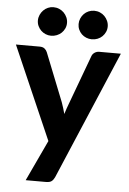

<svg xmlns="http://www.w3.org/2000/svg" viewBox="-59 -764 654 975"><g transform="rotate(5 267.5 -277.0)"><path d="M535 -515.5 257 138.5Q250.5 152.5 241.2 159.5Q232 166.5 212 166.5H109.5L207 -41.5L0 -515.5H121Q137.5 -515.5 146.5 -508Q155.5 -500.5 159.5 -490.5L257.5 -244Q263 -229.5 267.2 -214.8Q271.5 -200 275.5 -185.5Q284.5 -215 296 -244.5L387 -490.5Q391 -501.5 401.5 -508.5Q412 -515.5 424.5 -515.5ZM249 -647Q249 -632 243 -619Q237 -606 226.8 -596.2Q216.5 -586.5 202.8 -581Q189 -575.5 173.5 -575.5Q159 -575.5 145.8 -581Q132.5 -586.5 122.5 -596.2Q112.5 -606 106.5 -619Q100.5 -632 100.5 -647Q100.5 -662 106.5 -675.5Q112.5 -689 122.5 -699.2Q132.5 -709.5 145.8 -715.2Q159 -721 173.5 -721Q189 -721 202.8 -715.2Q216.5 -709.5 226.8 -699.2Q237 -689 243 -675.5Q249 -662 249 -647ZM456.5 -647Q456.5 -632 450.5 -619Q444.5 -606 434.5 -596.2Q424.5 -586.5 410.8 -581Q397 -575.5 381.5 -575.5Q366.5 -575.5 353 -581Q339.5 -586.5 329.5 -596.2Q319.5 -606 313.8 -619Q308 -632 308 -647Q308 -662 313.8 -675.5Q319.5 -689 329.5 -699.2Q339.5 -709.5 353 -715.2Q366.5 -721 381.5 -721Q397 -721 410.8 -715.2Q424.5 -709.5 434.5 -699.2Q444.5 -689 450.5 -675.5Q456.5 -662 456.5 -647Z"/></g></svg>

Font: Lato 2
Style: Regular
Weight: 800
Designer: Lukasz Dziedzic with Adam Twardoch and Botio Nikoltchev
Foundry: tyPoland Lukasz Dziedzic
Version: Version 2.015; 2015-08-06; http://www.latofonts.com/